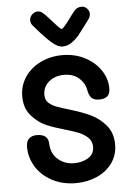

<svg xmlns="http://www.w3.org/2000/svg" viewBox="-63 -1010 730 1056"><g transform="rotate(-5 302.5 -482.0)"><path d="M62 -222Q62 -253 78 -267.5Q94 -282 121 -282Q183 -282 185 -231Q187 -173 224.5 -141.5Q262 -110 313 -110Q358 -110 391 -130.5Q424 -151 424 -191Q424 -221 404 -241Q384 -261 355 -273Q326 -285 280 -298Q220 -315 177.5 -333Q135 -351 97.5 -392.5Q60 -434 60 -500Q60 -560 92 -607.5Q124 -655 179 -681.5Q234 -708 299 -708Q367 -708 422.5 -679.5Q478 -651 509.5 -604Q541 -557 541 -504Q541 -473 525.5 -460Q510 -447 480 -447Q452 -447 439 -460Q426 -473 420 -501Q414 -541 382.5 -570Q351 -599 299 -599Q249 -599 215.5 -571Q182 -543 182 -498Q182 -471 199 -455Q216 -439 241 -429.5Q266 -420 332 -400Q385 -384 430 -362.5Q475 -341 510.5 -299Q546 -257 546 -193Q546 -136 515 -92Q484 -48 430.5 -24Q377 0 313 0Q239 0 181.5 -31Q124 -62 93 -112.5Q62 -163 62 -222ZM470 -920Q470 -906 457 -888Q417 -834 398 -810.5Q379 -787 355.5 -771Q332 -755 305 -755Q278 -755 243.5 -786Q209 -817 168 -865Q161 -872 153 -882Q140 -896 140 -914Q140 -932 154 -945.5Q168 -959 186 -959Q197 -959 206 -953Q215 -947 228 -934Q236 -926 244 -916.5Q252 -907 262 -897Q302 -851 309 -851Q313 -851 326.5 -866.5Q340 -882 356 -904Q366 -919 388 -946Q403 -964 428 -964Q445 -964 457.5 -951Q470 -938 470 -920Z"/></g></svg>

Font: Mali SemiBold
Style: Regular
Weight: 600
Designer: Kitiyaporn Chalermlarp | Katatrad Aksorn Co.,Ltd.
Foundry: Cadson Demak Co.,Ltd.
Version: Version 1.000; ttfautohint (v1.6)